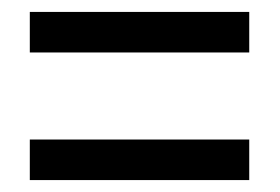

<svg xmlns="http://www.w3.org/2000/svg" viewBox="-20 -513 470 322"><path d="M30 -425H398V-493H30ZM30 -211H398V-279H30Z"/></svg>

Font: Noto Sans Arabic ExtCond
Style: Regular
Weight: 400
Width: 2
Designer: Monotype Design Team, Nadine Chahine, Nizar Qandah and Khaled Hosny
Foundry: Monotype Imaging Inc.
Version: Version 2.012